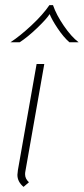

<svg xmlns="http://www.w3.org/2000/svg" viewBox="-20 -720 327 750"><path d="M48 -37Q48 -42 50 -56L123 -470H153L79 -50Q78 -46 78 -39Q78 -22 93 -8L72 10Q48 -10 48 -37ZM173 -700H187Q200 -662 229.5 -619Q259 -576 287 -555H251Q228 -575 205 -609.5Q182 -644 174 -665Q162 -646 125 -610.5Q88 -575 57 -555H21Q58 -579 103 -621Q148 -663 173 -700Z"/></svg>

Font: KoHo ExtraLight
Style: Italic
Weight: 275
Italic angle: -10°
Version: Version 1.000; ttfautohint (v1.6)